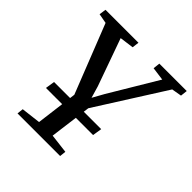

<svg xmlns="http://www.w3.org/2000/svg" viewBox="-193 -898 1053 1053"><g transform="rotate(45 333.0 -371.5)"><path d="M96.5 0 100.5 -36.5 213.5 -50 244.5 -292.5 87 -692.5 30 -703 36 -743H291.5L286.5 -703L204.5 -692L303 -416L323 -347.5L360 -414L526.5 -692.5L449 -703L453.5 -743H666L661.5 -703L603.5 -693L351 -294.5L319 -50L431 -36.5L427 0ZM482 -263.5 473.5 -209H108L116.5 -263.5Z"/></g></svg>

Font: Merriweather Text Regular
Style: Italic
Weight: 400
Italic angle: -7.8°
Designer: Eben Sorkin
Foundry: Eben Sorkin
Version: Version 2.100; ttfautohint (v1.7.19-72a1) -l 8 -r 50 -G 200 